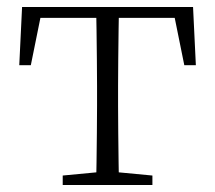

<svg xmlns="http://www.w3.org/2000/svg" viewBox="-20 -528 614 548"><path d="M35 -342 43 -508H531L539 -342H506L473 -505L506 -477H68L101 -505L68 -342ZM159 0V-27L275 -38H299L415 -27V0ZM254 0Q255 -24 255.5 -64.5Q256 -105 256.5 -148.5Q257 -192 257 -226V-283Q257 -316 256.5 -359.5Q256 -403 255.5 -443.5Q255 -484 254 -508H320Q319 -484 318.5 -443.5Q318 -403 317.5 -359.5Q317 -316 317 -283V-226Q317 -192 317.5 -148.5Q318 -105 318.5 -64.5Q319 -24 320 0Z"/></svg>

Font: Source Han Serif JP VF
Style: Regular
Weight: 250
Designer: Ryoko NISHIZUKA 西塚涼子 (kana & ideographs); Frank Grießhammer (Latin, Greek & Cyrillic); Wenlong ZHANG 张文龙 (bopomofo); San
Foundry: Adobe
Version: Version 2.001;hotconv 1.1.0;makeotfexe 2.6.0